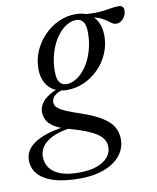

<svg xmlns="http://www.w3.org/2000/svg" viewBox="-140 -530 694 848"><g transform="rotate(-10 207.5 -106.0)"><path d="M427.5 -391.5Q418 -391.5 410.5 -396.2Q403 -401 393.8 -408Q384.5 -415 371.8 -422.2Q359 -429.5 339.5 -434.5Q320 -439.5 291.5 -440L281.5 -459Q328 -453.5 358.2 -455.8Q388.5 -458 409.5 -462Q430.5 -466 449 -466Q461 -466 466.8 -460.2Q472.5 -454.5 472.5 -443.5Q472.5 -432 468.5 -422.8Q464.5 -413.5 458.2 -406.5Q452 -399.5 444 -395.5Q436 -391.5 427.5 -391.5ZM165 -167Q183.5 -167 202.2 -177Q221 -187 238 -205.5Q255 -224 268 -249.5Q281 -275 288.8 -306.8Q296.5 -338.5 296.5 -375Q296.5 -409 285.5 -423.8Q274.5 -438.5 254 -438.5Q235.5 -438.5 216.8 -428.5Q198 -418.5 181 -400Q164 -381.5 151 -355.8Q138 -330 130.2 -298.5Q122.5 -267 122.5 -230.5Q122.5 -196.5 133.5 -181.8Q144.5 -167 165 -167ZM256.5 -464.5Q291.5 -464.5 315.8 -450Q340 -435.5 352.8 -409.8Q365.5 -384 365.5 -349Q365.5 -307 349.2 -269.2Q333 -231.5 304.5 -202.8Q276 -174 239.5 -157.5Q203 -141 162.5 -141Q127.5 -141 103.2 -155Q79 -169 66 -194.5Q53 -220 53 -254.5Q53 -296 69.2 -333.8Q85.5 -371.5 114 -401Q142.5 -430.5 179 -447.5Q215.5 -464.5 256.5 -464.5ZM150 254Q98.5 254 59.5 246Q20.5 238 -5.8 222.5Q-32 207 -45.2 185.2Q-58.5 163.5 -58.5 136.5Q-58.5 104.5 -37 80Q-15.5 55.5 29.2 38.5Q74 21.5 144 14H185.5V25Q142 26 108.5 34.2Q75 42.5 51.8 56.5Q28.5 70.5 16.8 89.2Q5 108 5 130.5Q5 160 20.8 181.8Q36.5 203.5 68.5 215.5Q100.5 227.5 149.5 227.5Q200.5 227.5 233.2 215Q266 202.5 281.8 182.2Q297.5 162 297.5 139.5Q297.5 120 288.2 104.5Q279 89 259.2 76.2Q239.5 63.5 209.5 52Q179.5 40.5 138 29Q96 17.5 74 2.8Q52 -12 43.8 -28.8Q35.5 -45.5 35.5 -63.5Q35.5 -84.5 47.5 -102.5Q59.5 -120.5 82.5 -134.8Q105.5 -149 138 -158.5L155.5 -148Q123.5 -142.5 107.8 -128.8Q92 -115 92 -98.5Q92 -90 95.8 -82.8Q99.5 -75.5 110.5 -67.5Q121.5 -59.5 143 -50.5Q164.5 -41.5 200 -29.5Q261 -9 295.5 12.8Q330 34.5 344 59.2Q358 84 358 114.5Q358 144 344 169.5Q330 195 303 214Q276 233 237.2 243.5Q198.5 254 150 254Z"/></g></svg>

Font: Newsreader 36pt
Style: Italic
Weight: 400
Italic angle: -17°
Designer: Hugues Gentile
Foundry: Production Type
Version: Version 1.003